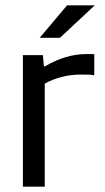

<svg xmlns="http://www.w3.org/2000/svg" viewBox="-20 -701 393 721"><path d="M148 0H66V-494H141L145 -452H149Q188 -475 227 -486.5Q266 -498 304 -498Q320 -498 325.5 -498Q331 -498 334 -497V-418Q327 -420 316.5 -420.5Q306 -421 284 -421Q248 -421 213.5 -412.5Q179 -404 148 -387ZM232 -681H336L205 -559H129Z"/></svg>

Font: Blinker
Style: Regular
Weight: 400
Designer: Juergen Huber
Foundry: supertype
Version: Version 1.017;hotconv 1.0.117;makeotfexe 2.5.65602